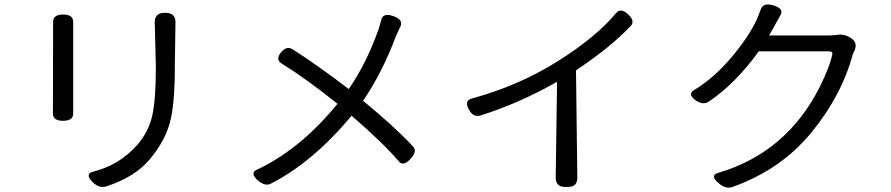

<svg xmlns="http://www.w3.org/2000/svg" viewBox="-20 -817 4040 871"><path d="M682 -717Q682 -759 729 -759Q776 -759 776 -717L773 -510Q773 -339 749.5 -256.5Q726 -174 659.5 -94.5Q593 -15 467 27Q430 41 397.5 6.5Q365 -28 401 -38Q521 -67 604 -161Q655 -221 671 -293.5Q687 -366 687 -514ZM221 -718Q221 -751 266.5 -751Q312 -751 312 -718V-302Q312 -269 266 -269Q220 -269 220 -302Z M1797 -698 1777 -655Q1713 -485 1627 -360Q1775 -238 1854 -152Q1874 -131 1842.5 -96.5Q1811 -62 1791 -83Q1718 -169 1575 -292Q1401 -83 1211 15Q1183 31 1148 0Q1114 -32 1143 -46Q1341 -138 1511 -346Q1372 -458 1256 -530Q1229 -548 1255 -579.5Q1281 -611 1308 -593Q1424 -519 1562 -413Q1642 -528 1698 -686L1710 -728Q1718 -760 1764 -744Q1810 -728 1797 -698Z M2120 -370Q2333 -428 2509 -538.5Q2685 -649 2775 -758Q2796 -783 2829.5 -752Q2863 -721 2840 -698Q2748 -601 2593 -498L2599 -11Q2599 31 2557 31H2543Q2501 31 2501 -11L2507 -446Q2335 -348 2159 -293Q2126 -283 2106 -322Q2086 -361 2120 -370Z M3432 -776Q3444 -807 3490.5 -792Q3537 -777 3521 -749L3469 -656H3740L3774 -658Q3805 -666 3838.5 -645.5Q3872 -625 3857 -589L3849 -572Q3798 -383 3660.5 -215.5Q3523 -48 3306 30Q3273 44 3237 11.5Q3201 -21 3236 -32Q3549 -124 3700 -425Q3743 -512 3755 -567Q3760 -584 3741 -584H3422Q3315 -436 3195 -356Q3168 -338 3133 -364Q3099 -390 3128 -408Q3215 -460 3294 -552Q3373 -644 3413 -728Z"/></svg>

Font: Raw Maruko Gothic CJK TC
Style: Regular
Weight: 400
Version: Version 1.001